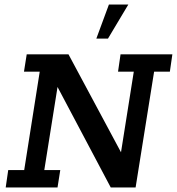

<svg xmlns="http://www.w3.org/2000/svg" viewBox="-20 -821 775 841"><path d="M5 0 16 -76H86L154 -507H85L97 -583H280L510 -154L566 -507H497L508 -583H735L724 -507H655L574 0H465L232 -440L174 -76H244L232 0ZM402 -652 457 -801H542L453 -652Z"/></svg>

Font: Rokkitt SemiBold Medium
Style: Italic
Weight: 500
Italic angle: -9°
Version: Version 3.103